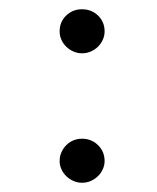

<svg xmlns="http://www.w3.org/2000/svg" viewBox="-20 -373 340 415"><path d="M157.2 -73.2Q177.7 -73.2 191.9 -59.3Q206.1 -45.4 206.1 -24.9Q206.1 -15.6 202.1 -7.1Q198.2 1.5 191.7 7.8Q185.1 14.2 176.3 18.1Q167.5 22 157.2 22Q147.5 22 138.7 18.1Q129.9 14.2 123.3 7.8Q116.7 1.5 112.8 -7.1Q108.9 -15.6 108.9 -24.9Q108.9 -35.2 112.8 -43.9Q116.7 -52.7 123.3 -59.3Q129.9 -65.9 138.7 -69.6Q147.5 -73.2 157.2 -73.2ZM157.2 -353Q177.7 -353 191.9 -339.4Q206.1 -325.7 206.1 -305.2Q206.1 -295.4 202.1 -286.9Q198.2 -278.3 191.7 -272Q185.1 -265.6 176.3 -261.7Q167.5 -257.8 157.2 -257.8Q147.5 -257.8 138.7 -261.7Q129.9 -265.6 123.3 -272Q116.7 -278.3 112.8 -286.9Q108.9 -295.4 108.9 -305.2Q108.9 -325.7 123 -339.4Q137.2 -353 157.2 -353Z"/></svg>

Font: Grand Hotel
Style: Regular
Weight: 400
Designer: Brian J. Bonislawsky & Jim Lyles for Astigmatic (AOETI)
Foundry: Astigmatic (AOETI)
Version: Version 001.000